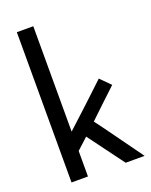

<svg xmlns="http://www.w3.org/2000/svg" viewBox="-145 -855 732 933"><g transform="rotate(-20 221.0 -388.5)"><path d="M357 -429 408 -378Q370 -343 335.5 -310Q301 -277 263 -241Q308 -181 351 -120.5Q394 -60 438 0H340Q306 -47 271.5 -92.5Q237 -138 203 -185L145 -132V0H60V-777H145V-232Q201 -283 252 -330.5Q303 -378 357 -429Z"/></g></svg>

Font: JosefinSans
Style: SemiBold
Weight: 600
Designer: Santiago Orozco
Foundry: Typemade
Version: Version 1.0 ; ttfautohint (v1.3)